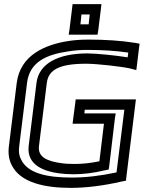

<svg xmlns="http://www.w3.org/2000/svg" viewBox="-20 -876 697 931"><path d="M645 -568 654 -643 657 -664 636 -668C567 -679 491 -684 410 -684C376 -684 342 -682 311 -677C202 -660 78 -611 61 -473L23 -166C19 -134 23 -102 36 -77C77 10 198 35 322 35C396 35 480 25 571 4L591 0L593 -20L636 -369L639 -394H614H372H347L344 -369L335 -301L332 -276H357H484L462 -94C419 -85 380 -81 342 -81C318 -81 296 -82 276 -85C213 -94 162 -112 169 -168L207 -474C215 -538 268 -567 398 -567C450 -567 572 -553 611 -544L641 -536L645 -568ZM599 -598C543 -607 449 -617 404 -617C261 -617 168 -567 157 -474L119 -168C108 -75 196 -45 263 -36C285 -33 310 -31 336 -31C383 -31 434 -37 487 -50L507 -54L510 -74L537 -301L541 -326H516H389L391 -344H583L545 -40C466 -23 394 -15 328 -15C209 -15 114 -35 82 -103C72 -122 70 -141 73 -166L111 -473C123 -578 209 -612 312 -627C342 -632 372 -634 404 -634C475 -634 541 -630 602 -621L599 -598ZM457 -733 469 -831 472 -856H447H357H332L329 -831L317 -733L313 -708H338H428H453L457 -733ZM410 -758H370L375 -806H415L410 -758Z"/></svg>

Font: Gamestation Display Outline
Style: Italic
Weight: 400
Designer: Jonas Hecksher
Foundry: Jonas Hecksher, Playtypeª, e-types AS
Version: Version 1.003